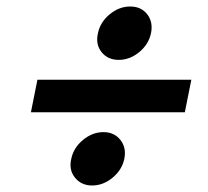

<svg xmlns="http://www.w3.org/2000/svg" viewBox="-20 -645 640 590"><path d="M345 -461Q311 -461 292 -485Q273 -509 281 -543Q288 -577 317 -601Q346 -625 380 -625Q414 -625 432.5 -601Q451 -577 444 -543Q437 -509 408 -485Q379 -461 345 -461ZM95 -400H568L548 -300H75ZM263 -75Q230 -75 210.5 -99Q191 -123 199 -157Q206 -191 235 -215Q264 -239 298 -239Q331 -239 350 -215Q369 -191 362 -157Q355 -123 326 -99Q297 -75 263 -75Z"/></svg>

Font: Epunda Sans
Style: Bold Italic
Weight: 700
Italic angle: -12.0243°
Designer: Simon Atzbach
Foundry: typofactur
Version: Version 2.204; ttfautohint (v1.8.4.7-5d5b)